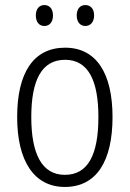

<svg xmlns="http://www.w3.org/2000/svg" viewBox="-20 -731 514 761"><path d="M122 -670C122 -644 135 -628 156 -628C176 -628 190 -643 190 -670C190 -696 176 -711 156 -711C135 -711 122 -695 122 -670ZM284 -670C284 -644 298 -628 318 -628C339 -628 353 -644 353 -670C353 -696 339 -711 318 -711C298 -711 284 -696 284 -670ZM426 -267C426 -439 363 -542 238 -542C113 -542 48 -443 48 -267C48 -93 115 10 237 10C363 10 426 -93 426 -267ZM104 -267C104 -413 145 -494 238 -494C332 -494 370 -408 370 -267C370 -118 329 -38 237 -38C146 -38 104 -121 104 -267Z"/></svg>

Font: Noto Sans Gujarati Condensed Light
Style: Regular
Weight: 300
Width: 3
Designer: Jelle Bosma - Monotype Design Team, Universal Thirst
Foundry: Monotype Imaging Inc.
Version: Version 2.106